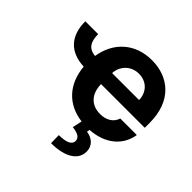

<svg xmlns="http://www.w3.org/2000/svg" viewBox="-192 -739 1155 1155"><g transform="rotate(45 385.0 -161.5)"><path d="M131.4 -434.3H22C22.4 -310.7 85.6 -240.1 208.1 -234.4C220.2 -97.7 302.2 -8.5 432.5 7.8L419 69.2C468.4 75.3 491.1 89.1 490.1 118.3C489 148.4 453.1 162.6 393.5 162.6L394.9 230.1C513.8 230.1 582.7 185 582.4 114.3C582 64.6 547.6 35.5 498.9 28.1L502.1 9.9C628.9 1.8 709.5 -68.9 725.1 -169.4H584.5C571.4 -126.8 532 -102.3 479.8 -102.3C404.1 -102.3 358 -150.2 356.2 -234H728V-275.6C728 -460.9 615.8 -552.6 471.2 -552.6C329.9 -552.6 232.2 -464.1 210.9 -328.1C152.7 -333.1 131.4 -370.4 131.4 -434.3ZM356.5 -327.8C359.4 -390.3 407 -439.6 473.7 -439.6C539.4 -439.6 584.9 -392.8 585.6 -327.8Z"/></g></svg>

Font: Magic Ui Pro
Style: Bold
Weight: 700
Designer: Stefan Endress, Andreas Faust
Version: Version 1.000;FEAKit 1.0